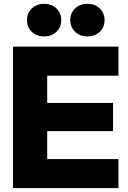

<svg xmlns="http://www.w3.org/2000/svg" viewBox="-20 -967 659 987"><path d="M46.9 0V-727.5H588.9V-578.1H222.7V-438H561V-293H222.7V-149.4H588.9V0ZM429.2 -779.8Q391.1 -779.8 366.2 -803.5Q341.3 -827.1 341.3 -863.8Q341.3 -899.9 366.2 -923.6Q391.1 -947.3 429.2 -947.3Q467.8 -947.3 492.7 -923.6Q517.6 -899.9 517.6 -863.8Q517.6 -827.1 492.7 -803.5Q467.8 -779.8 429.2 -779.8ZM206.5 -779.8Q168.5 -779.8 143.6 -803.5Q118.7 -827.1 118.7 -863.8Q118.7 -899.9 143.6 -923.6Q168.5 -947.3 206.5 -947.3Q245.1 -947.3 270 -923.6Q294.9 -899.9 294.9 -863.8Q294.9 -827.1 270 -803.5Q245.1 -779.8 206.5 -779.8Z"/></svg>

Font: Inter Display ExtraBold
Style: Regular
Weight: 800
Designer: Rasmus Andersson
Foundry: rsms
Version: Version 4.000;git-a52131595